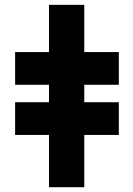

<svg xmlns="http://www.w3.org/2000/svg" viewBox="-20 -780 556 800"><path d="M331.1 -759.8V-563H475.1V-426.8H331.1V-354H475.1V-217.8H331.1V0H184.1V-217.8H43V-354H184.1V-426.8H43V-563H184.1V-759.8Z"/></svg>

Font: Open Sans ExtraBold
Style: Regular
Weight: 800
Designer: Monotype Design Team
Foundry: Monotype Imaging Inc.
Version: Version 3.003; ttfautohint (v1.8.4)